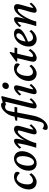

<svg xmlns="http://www.w3.org/2000/svg" viewBox="1367 -2089 944 3718"><g transform="rotate(-90 1839.0 -230.0)"><path d="M243.2 -377.9Q213.9 -377.9 187 -350.6Q160.2 -323.2 143.6 -275.4Q127 -227.5 127 -165Q127.9 -115.2 149.4 -89.4Q170.9 -63.5 204.1 -63.5Q224.6 -63.5 256.3 -79.1Q288.1 -94.7 318.4 -132.8L343.8 -96.7Q306.6 -45.9 259.8 -19Q212.9 7.8 175.8 7.8Q133.8 7.8 100.6 -10.3Q67.4 -28.3 48.3 -62.5Q29.3 -96.7 29.3 -142.6Q29.3 -196.3 47.9 -247.6Q66.4 -298.8 99.6 -340.3Q132.8 -381.8 178.2 -406.2Q223.6 -430.7 278.3 -430.7Q320.3 -430.7 345.7 -414.6Q371.1 -398.4 371.1 -367.2Q371.1 -353.5 364.7 -339.8Q358.4 -326.2 347.7 -316.4Q322.3 -344.7 293.9 -361.3Q265.6 -377.9 243.2 -377.9Z M532.2 7.8Q491.2 7.8 460 -10.3Q428.7 -28.3 410.6 -62.5Q392.6 -96.7 392.6 -142.6Q392.6 -197.3 411.1 -248.5Q429.7 -299.8 462.4 -340.8Q495.1 -381.8 538.1 -406.2Q581.1 -430.7 629.9 -430.7Q669.9 -430.7 702.1 -412.1Q734.4 -393.6 752.4 -359.9Q770.5 -326.2 770.5 -279.3Q770.5 -225.6 752 -173.8Q733.4 -122.1 700.7 -81.1Q668 -40 624.5 -16.1Q581.1 7.8 532.2 7.8ZM555.7 -43Q582 -43 604 -61.5Q626 -80.1 642.1 -112.3Q658.2 -144.5 666.5 -185.5Q674.8 -226.6 674.8 -270.5Q674.8 -321.3 656.2 -352.1Q637.7 -382.8 609.4 -382.8Q582 -382.8 560.1 -363.8Q538.1 -344.7 522.5 -312Q506.8 -279.3 498 -238.3Q489.3 -197.3 489.3 -153.3Q489.3 -99.6 507.8 -71.3Q526.4 -43 555.7 -43Z M1139.6 7.8Q1118.2 7.8 1106.9 -3.9Q1095.7 -15.6 1095.7 -37.1Q1095.7 -51.8 1103 -82.5Q1110.4 -113.3 1122.1 -151.4Q1133.8 -189.5 1144.5 -227.5Q1155.3 -265.6 1163.1 -295.9Q1170.9 -326.2 1170.9 -339.8Q1170.9 -358.4 1152.3 -358.4Q1132.8 -358.4 1107.9 -336.9Q1083 -315.4 1056.2 -278.8Q1029.3 -242.2 1003.9 -195.3Q978.5 -148.4 958 -98.1Q937.5 -47.9 926.8 0H836.9Q852.5 -49.8 868.2 -104Q883.8 -158.2 895.5 -210Q907.2 -261.7 914.6 -302.7Q921.9 -343.8 921.9 -365.2Q901.4 -353.5 881.8 -335.4Q862.3 -317.4 842.8 -289.1L818.4 -322.3Q842.8 -353.5 869.6 -377.9Q896.5 -402.3 922.9 -416.5Q949.2 -430.7 971.7 -430.7Q991.2 -430.7 1001 -418.5Q1010.7 -406.2 1010.7 -384.8Q1010.7 -369.1 1005.4 -338.9Q1000 -308.6 988.3 -260.7Q976.6 -212.9 956.1 -142.6H946.3Q965.8 -199.2 994.1 -251.5Q1022.5 -303.7 1056.2 -343.8Q1089.8 -383.8 1126 -407.2Q1162.1 -430.7 1197.3 -430.7Q1228.5 -430.7 1246.1 -414.1Q1263.7 -397.5 1263.7 -366.2Q1263.7 -350.6 1256.3 -319.8Q1249 -289.1 1237.8 -250.5Q1226.6 -211.9 1215.3 -173.3Q1204.1 -134.8 1196.3 -103.5Q1188.5 -72.3 1188.5 -56.6Q1210 -68.4 1229 -86.4Q1248 -104.5 1267.6 -128.9L1292 -99.6Q1267.6 -68.4 1240.7 -43.9Q1213.9 -19.5 1188 -5.9Q1162.1 7.8 1139.6 7.8Z M1358.4 -368.2 1366.2 -404.3 1444.3 -421.9 1525.4 -420.9H1628.9L1618.2 -368.2ZM1666 -681.6Q1688.5 -681.6 1701.2 -670.9Q1713.9 -660.2 1713.9 -638.7Q1713.9 -624 1706.1 -608.4Q1698.2 -592.8 1684.6 -579.1Q1669.9 -593.8 1654.3 -599.1Q1638.7 -604.5 1623 -604.5Q1598.6 -604.5 1576.7 -584.5Q1554.7 -564.5 1545.9 -520.5L1526.4 -420.9L1522.5 -383.8L1459 -60.5Q1446.3 3.9 1422.4 56.2Q1398.4 108.4 1366.7 146Q1335 183.6 1300.3 203.1Q1265.6 222.7 1231.4 222.7Q1208 222.7 1194.8 212.4Q1181.6 202.1 1181.6 181.6Q1181.6 166 1189.5 149.9Q1197.3 133.8 1210 121.1Q1224.6 134.8 1241.7 141.1Q1258.8 147.5 1274.4 147.5Q1293.9 147.5 1307.6 136.2Q1321.3 125 1331.5 98.1Q1341.8 71.3 1350.6 22.5L1446.3 -448.2Q1455.1 -492.2 1477.5 -533.7Q1500 -575.2 1531.2 -608.9Q1562.5 -642.6 1597.7 -662.1Q1632.8 -681.6 1666 -681.6ZM1641.6 7.8Q1620.1 7.8 1609.4 -3.4Q1598.6 -14.6 1598.6 -34.2Q1598.6 -45.9 1601.1 -61.5Q1603.5 -77.1 1610.8 -108.9Q1618.2 -140.6 1632.8 -199.2L1727.5 -594.7L1657.2 -604.5L1664.1 -634.8L1820.3 -678.7L1837.9 -664.1Q1824.2 -616.2 1812.5 -570.8Q1800.8 -525.4 1788.1 -473.6L1715.8 -179.7Q1709 -156.2 1704.1 -131.3Q1699.2 -106.4 1695.8 -86.9Q1692.4 -67.4 1692.4 -56.6Q1713.9 -68.4 1732.9 -86.4Q1752 -104.5 1771.5 -128.9L1796.9 -99.6Q1772.5 -68.4 1745.1 -43.9Q1717.8 -19.5 1691.4 -5.9Q1665 7.8 1641.6 7.8Z M1918.9 7.8Q1897.5 7.8 1885.7 -3.9Q1874 -15.6 1874 -40Q1874 -54.7 1881.8 -86.4Q1889.6 -118.2 1901.4 -159.2Q1913.1 -200.2 1924.8 -241.2Q1936.5 -282.2 1944.3 -315.4Q1952.1 -348.6 1952.1 -365.2Q1931.6 -353.5 1912.1 -335.4Q1892.6 -317.4 1873 -289.1L1847.7 -322.3Q1872.1 -353.5 1898.9 -377.9Q1925.8 -402.3 1952.1 -416.5Q1978.5 -430.7 2001 -430.7Q2022.5 -430.7 2034.2 -418Q2045.9 -405.3 2045.9 -381.8Q2045.9 -367.2 2038.1 -334.5Q2030.3 -301.8 2019 -261.2Q2007.8 -220.7 1995.6 -179.7Q1983.4 -138.7 1975.6 -105.5Q1967.8 -72.3 1967.8 -56.6Q1989.3 -68.4 2008.3 -86.4Q2027.3 -104.5 2046.9 -128.9L2072.3 -99.6Q2047.9 -68.4 2021 -43.9Q1994.1 -19.5 1967.8 -5.9Q1941.4 7.8 1918.9 7.8ZM2029.3 -530.3Q2004.9 -530.3 1989.7 -545.4Q1974.6 -560.5 1974.6 -583Q1974.6 -604.5 1984.4 -621.1Q1994.1 -637.7 2010.7 -647.5Q2027.3 -657.2 2046.9 -657.2Q2071.3 -657.2 2085.4 -642.6Q2099.6 -627.9 2099.6 -605.5Q2099.6 -584 2090.3 -566.4Q2081.1 -548.8 2064.9 -539.6Q2048.8 -530.3 2029.3 -530.3Z M2343.8 -377.9Q2314.5 -377.9 2287.6 -350.6Q2260.7 -323.2 2244.1 -275.4Q2227.5 -227.5 2227.5 -165Q2228.5 -115.2 2250 -89.4Q2271.5 -63.5 2304.7 -63.5Q2325.2 -63.5 2356.9 -79.1Q2388.7 -94.7 2418.9 -132.8L2444.3 -96.7Q2407.2 -45.9 2360.4 -19Q2313.5 7.8 2276.4 7.8Q2234.4 7.8 2201.2 -10.3Q2168 -28.3 2148.9 -62.5Q2129.9 -96.7 2129.9 -142.6Q2129.9 -196.3 2148.4 -247.6Q2167 -298.8 2200.2 -340.3Q2233.4 -381.8 2278.8 -406.2Q2324.2 -430.7 2378.9 -430.7Q2420.9 -430.7 2446.3 -414.6Q2471.7 -398.4 2471.7 -367.2Q2471.7 -353.5 2465.3 -339.8Q2459 -326.2 2448.2 -316.4Q2422.9 -344.7 2394.5 -361.3Q2366.2 -377.9 2343.8 -377.9Z M2749 -113.3Q2701.2 -43.9 2655.8 -18.1Q2610.4 7.8 2573.2 7.8Q2540 7.8 2521.5 -10.3Q2502.9 -28.3 2502.9 -59.6Q2502.9 -70.3 2505.4 -84Q2507.8 -97.7 2511.7 -117.2L2572.3 -368.2H2503.9L2508.8 -392.6L2671.9 -511.7H2694.3L2664.1 -392.6L2603.5 -132.8Q2599.6 -115.2 2597.7 -105.5Q2595.7 -95.7 2595.7 -87.9Q2595.7 -61.5 2619.1 -61.5Q2635.7 -61.5 2661.6 -80.6Q2687.5 -99.6 2723.6 -148.4ZM2618.2 -368.2 2628.9 -420.9H2779.3L2768.6 -368.2Z M2940.4 7.8Q2877.9 7.8 2837.4 -32.7Q2796.9 -73.2 2796.9 -142.6Q2796.9 -197.3 2815.9 -248.5Q2835 -299.8 2868.2 -340.8Q2901.4 -381.8 2945.8 -406.2Q2990.2 -430.7 3042 -430.7Q3092.8 -430.7 3118.2 -407.7Q3143.6 -384.8 3143.6 -353.5Q3143.6 -329.1 3128.9 -304.7Q3114.3 -280.3 3082.5 -255.9Q3050.8 -231.4 3001 -206.5Q2951.2 -181.6 2879.9 -155.3V-200.2Q2938.5 -223.6 2977.1 -246.6Q3015.6 -269.5 3034.7 -293.9Q3053.7 -318.4 3053.7 -344.7Q3053.7 -364.3 3042.5 -374.5Q3031.2 -384.8 3011.7 -384.8Q2981.4 -384.8 2954.1 -356.4Q2926.8 -328.1 2909.7 -278.8Q2892.6 -229.5 2892.6 -165Q2892.6 -115.2 2914.6 -88.9Q2936.5 -62.5 2972.7 -62.5Q2997.1 -62.5 3029.8 -78.1Q3062.5 -93.8 3092.8 -132.8L3118.2 -96.7Q3081.1 -45.9 3033.7 -19Q2986.3 7.8 2940.4 7.8Z M3495.1 7.8Q3473.6 7.8 3462.4 -3.9Q3451.2 -15.6 3451.2 -37.1Q3451.2 -51.8 3458.5 -82.5Q3465.8 -113.3 3477.5 -151.4Q3489.3 -189.5 3500 -227.5Q3510.7 -265.6 3518.6 -295.9Q3526.4 -326.2 3526.4 -339.8Q3526.4 -358.4 3507.8 -358.4Q3488.3 -358.4 3463.4 -336.9Q3438.5 -315.4 3411.6 -278.8Q3384.8 -242.2 3359.4 -195.3Q3334 -148.4 3313.5 -98.1Q3293 -47.9 3282.2 0H3192.4Q3208 -49.8 3223.6 -104Q3239.3 -158.2 3251 -210Q3262.7 -261.7 3270 -302.7Q3277.3 -343.8 3277.3 -365.2Q3256.8 -353.5 3237.3 -335.4Q3217.8 -317.4 3198.2 -289.1L3173.8 -322.3Q3198.2 -353.5 3225.1 -377.9Q3252 -402.3 3278.3 -416.5Q3304.7 -430.7 3327.1 -430.7Q3346.7 -430.7 3356.4 -418.5Q3366.2 -406.2 3366.2 -384.8Q3366.2 -369.1 3360.8 -338.9Q3355.5 -308.6 3343.8 -260.7Q3332 -212.9 3311.5 -142.6H3301.8Q3321.3 -199.2 3349.6 -251.5Q3377.9 -303.7 3411.6 -343.8Q3445.3 -383.8 3481.4 -407.2Q3517.6 -430.7 3552.7 -430.7Q3584 -430.7 3601.6 -414.1Q3619.1 -397.5 3619.1 -366.2Q3619.1 -350.6 3611.8 -319.8Q3604.5 -289.1 3593.3 -250.5Q3582 -211.9 3570.8 -173.3Q3559.6 -134.8 3551.8 -103.5Q3543.9 -72.3 3543.9 -56.6Q3565.4 -68.4 3584.5 -86.4Q3603.5 -104.5 3623 -128.9L3647.5 -99.6Q3623 -68.4 3596.2 -43.9Q3569.3 -19.5 3543.5 -5.9Q3517.6 7.8 3495.1 7.8Z"/></g></svg>

Font: Crimson Pro Medium
Style: Italic
Weight: 500
Italic angle: -12°
Designer: Jacques Le Bailly
Foundry: Baron von Fonthausen
Version: Version 1.003